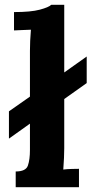

<svg xmlns="http://www.w3.org/2000/svg" viewBox="-20 -775 379 795"><path d="M45 -65Q87 -65 95.5 -89.5Q104 -114 104 -154V-263L17 -201V-314L104 -375V-565Q104 -583 105 -606.5Q106 -630 108 -652Q92 -651 70.5 -650.5Q49 -650 38 -649V-725Q108 -725 145 -735Q182 -745 192 -755H246V-475L339 -541V-431L246 -365V-161Q246 -147 245 -121.5Q244 -96 242 -73Q259 -75 278 -75.5Q297 -76 307 -76V0H45Z"/></svg>

Font: Lora
Style: Bold
Weight: 700
Designer: Olga Karpushina, Alexei Vanyashin (Cyrillic)
Foundry: Cyreal
Version: Version 3.006; ttfautohint (v1.8.4.7-5d5b);gftools[0.9.30]